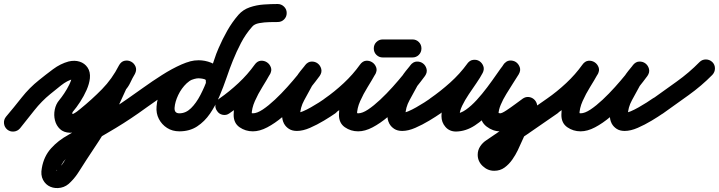

<svg xmlns="http://www.w3.org/2000/svg" viewBox="-55 -606 3591 959"><path d="M-19 41Q-33 29 -35 10.5Q-37 -8 -25 -23Q14 -69 53 -118.5Q92 -168 140 -206Q172 -232 209.5 -260Q247 -288 288 -299Q318 -306 343 -298Q368 -290 382.5 -268.5Q397 -247 394 -215Q391 -187 377.5 -156.5Q364 -126 345.5 -97.5Q327 -69 309 -48Q305 -43 306.5 -34.5Q308 -26 304 -30Q303 -31 300.5 -31Q298 -31 297 -33Q295 -36 301 -36Q307 -36 310 -37Q320 -42 329 -48.5Q338 -55 346 -62Q404 -109 454.5 -160.5Q505 -212 539 -279Q549 -298 566.5 -301Q584 -304 599 -296Q615 -288 622 -272Q629 -256 618 -236Q607 -217 596 -193.5Q585 -170 569 -154Q568 -154 573 -161Q578 -168 578 -167Q558 -125 539 -82Q520 -39 497 2Q470 51 439 98Q408 145 377 192Q359 219 340.5 249Q322 279 299 302Q277 326 249 331.5Q221 337 197 327Q173 317 160 292.5Q147 268 154 233Q164 175 200 135Q236 95 286 68Q286 68 285 69Q284 69 284 69Q359 25 436 -19.5Q513 -64 584 -114Q584 -114 584 -114Q584 -114 584 -114Q599 -125 617.5 -121.5Q636 -118 647 -103Q658 -88 654.5 -69.5Q651 -51 636 -40Q563 11 485 56Q407 101 330 147Q330 147 329 147Q328 148 328 148Q297 165 273 188.5Q249 212 242 249Q241 259 241.5 256Q242 253 236 248Q227 240 227 244Q227 248 235 240Q254 220 270.5 192.5Q287 165 302 142Q332 97 362 51Q392 5 419 -42Q441 -81 459 -122.5Q477 -164 496 -205Q496 -205 501 -211Q505 -217 505 -218Q507 -220 513.5 -231.5Q520 -243 527.5 -257Q535 -271 540 -280Q550 -299 567.5 -302.5Q585 -306 600 -298Q615 -290 622 -273.5Q629 -257 619 -237Q580 -162 524 -104Q468 -46 404 8Q381 26 352.5 42Q324 58 294 57Q263 56 244.5 38.5Q226 21 219.5 -5Q213 -31 218.5 -58.5Q224 -86 241 -106Q252 -119 266 -140Q280 -161 291 -183.5Q302 -206 304 -223Q304 -225 304 -225.5Q304 -226 305 -223Q310 -214 315.5 -214Q321 -214 310 -211Q281 -204 250 -179.5Q219 -155 196 -136Q153 -101 116.5 -55Q80 -9 45 35Q33 49 14.5 51Q-4 53 -19 41Z M573 -51Q562 -67 565.5 -85Q569 -103 584 -114Q616 -136 660.5 -168Q705 -200 754.5 -231.5Q804 -263 851.5 -284Q899 -305 937 -305Q969 -305 999 -293Q1029 -281 1047.5 -257.5Q1066 -234 1063 -197Q1062 -175 1047 -164.5Q1032 -154 1015 -155Q998 -157 985 -169Q972 -181 973 -203Q974 -208 966 -210.5Q958 -213 949 -214Q940 -215 937 -215Q904 -215 877.5 -190Q851 -165 835 -131Q819 -97 817 -68Q815 -40 841 -40Q873 -40 899 -65.5Q925 -91 946 -131.5Q967 -172 983.5 -217Q1000 -262 1013 -302Q1026 -342 1037 -366Q1056 -410 1080 -452.5Q1104 -495 1136 -532Q1159 -558 1192.5 -569.5Q1226 -581 1262.5 -583.5Q1299 -586 1332 -586Q1332 -586 1332 -586Q1332 -586 1332 -586Q1350 -586 1363.5 -573Q1377 -560 1377 -541Q1377 -522 1364 -509Q1351 -496 1332 -496Q1317 -496 1291 -495.5Q1265 -495 1240 -490.5Q1215 -486 1204 -472Q1172 -436 1149 -392Q1126 -348 1108 -303Q1093 -266 1077 -219Q1061 -172 1041 -125Q1021 -78 994 -38.5Q967 1 929.5 25.5Q892 50 841 50Q806 50 779.5 33Q753 16 738.5 -12Q724 -40 727 -74Q730 -114 746.5 -154.5Q763 -195 791.5 -229Q820 -263 857 -284Q894 -305 937 -305Q969 -305 999 -293Q1029 -281 1047.5 -257.5Q1066 -234 1063 -197Q1062 -175 1047 -164.5Q1032 -154 1015 -155Q998 -157 985 -169Q972 -181 973 -203Q974 -208 966 -210.5Q958 -213 949 -214Q940 -215 937 -215Q918 -215 887.5 -201Q857 -187 820.5 -165.5Q784 -144 748.5 -119.5Q713 -95 683 -73.5Q653 -52 636 -40Q620 -29 602 -32.5Q584 -36 573 -51Z M1029 -52Q1018 -67 1021.5 -85.5Q1025 -104 1041 -114Q1090 -148 1136 -191Q1182 -234 1217 -283Q1230 -301 1247 -302.5Q1264 -304 1278 -295Q1292 -286 1298 -269.5Q1304 -253 1293 -235Q1277 -206 1255.5 -171.5Q1234 -137 1218 -101Q1202 -65 1202 -32Q1202 -32 1202 -32Q1201 -37 1198 -40Q1195 -43 1200 -41.5Q1205 -40 1208 -40Q1229 -40 1257.5 -59Q1286 -78 1318 -108Q1350 -138 1380 -171.5Q1410 -205 1433.5 -234Q1457 -263 1468 -279Q1481 -297 1499 -297Q1517 -297 1531 -287Q1544 -277 1549 -259.5Q1554 -242 1540 -225Q1531 -213 1520.5 -200.5Q1510 -188 1502 -175Q1502 -175 1502 -175Q1503 -176 1503 -176Q1485 -143 1464.5 -105.5Q1444 -68 1444 -30Q1444 -28 1444 -28Q1444 -29 1443 -30Q1443 -30 1443 -31Q1442 -32 1442 -32Q1444 -28 1445 -26Q1445 -27 1444 -29Q1443 -31 1441 -32Q1438 -36 1431 -39Q1424 -42 1428 -42Q1439 -42 1458 -50Q1477 -58 1498 -70Q1519 -82 1538 -94Q1557 -106 1568 -114Q1568 -114 1568 -114Q1568 -114 1568 -114Q1583 -125 1601.5 -121.5Q1620 -118 1631 -103Q1642 -88 1638.5 -69.5Q1635 -51 1620 -40Q1597 -24 1563 -3.5Q1529 17 1493.5 32.5Q1458 48 1428 48Q1404 48 1388 37.5Q1372 27 1364 12Q1364 12 1363 11Q1363 10 1363 10Q1354 -7 1354 -30Q1354 -81 1377 -127.5Q1400 -174 1423 -218Q1423 -218 1424 -219Q1424 -219 1424 -219Q1433 -236 1445.5 -251Q1458 -266 1470 -281Q1483 -298 1501 -298.5Q1519 -299 1532 -289Q1545 -279 1549.5 -262Q1554 -245 1542 -227Q1523 -201 1494.5 -165.5Q1466 -130 1430.5 -92.5Q1395 -55 1356.5 -22.5Q1318 10 1280 30Q1242 50 1208 50Q1171 50 1141.5 29.5Q1112 9 1112 -32Q1112 -75 1129 -118Q1146 -161 1170 -201.5Q1194 -242 1215 -279Q1225 -298 1243 -299Q1261 -300 1276 -291Q1290 -282 1296.5 -265Q1303 -248 1291 -231Q1251 -175 1199.5 -127Q1148 -79 1091 -40Q1076 -29 1057.5 -32.5Q1039 -36 1029 -52Z M1555 -52Q1544 -67 1547.5 -85.5Q1551 -104 1567 -114Q1616 -148 1662 -191Q1708 -234 1743 -283Q1756 -301 1773 -302.5Q1790 -304 1804 -295Q1818 -286 1824 -269.5Q1830 -253 1819 -235Q1803 -206 1781.5 -171.5Q1760 -137 1744 -101Q1728 -65 1728 -32Q1728 -32 1728 -32Q1727 -37 1724 -40Q1721 -43 1726 -41.5Q1731 -40 1734 -40Q1755 -40 1783.5 -59Q1812 -78 1844 -108Q1876 -138 1906 -171.5Q1936 -205 1959.5 -234Q1983 -263 1994 -279Q2007 -297 2025 -297Q2043 -297 2057 -287Q2070 -277 2075 -259.5Q2080 -242 2066 -225Q2057 -213 2046.5 -200.5Q2036 -188 2028 -175Q2028 -175 2028 -175Q2029 -176 2029 -176Q2011 -143 1990.5 -105.5Q1970 -68 1970 -30Q1970 -28 1970 -28Q1970 -29 1969 -30Q1969 -30 1969 -31Q1968 -32 1968 -32Q1970 -28 1971 -26Q1971 -27 1970 -29Q1969 -31 1967 -32Q1964 -36 1957 -39Q1950 -42 1954 -42Q1965 -42 1984 -50Q2003 -58 2024 -70Q2045 -82 2064 -94Q2083 -106 2094 -114Q2094 -114 2094 -114Q2094 -114 2094 -114Q2109 -125 2127.5 -121.5Q2146 -118 2157 -103Q2168 -88 2164.5 -69.5Q2161 -51 2146 -40Q2123 -24 2089 -3.5Q2055 17 2019.5 32.5Q1984 48 1954 48Q1930 48 1914 37.5Q1898 27 1890 12Q1890 12 1889 11Q1889 10 1889 10Q1880 -7 1880 -30Q1880 -81 1903 -127.5Q1926 -174 1949 -218Q1949 -218 1950 -219Q1950 -219 1950 -219Q1959 -236 1971.5 -251Q1984 -266 1996 -281Q2009 -298 2027 -298.5Q2045 -299 2058 -289Q2071 -279 2075.5 -262Q2080 -245 2068 -227Q2049 -201 2020.5 -165.5Q1992 -130 1956.5 -92.5Q1921 -55 1882.5 -22.5Q1844 10 1806 30Q1768 50 1734 50Q1697 50 1667.5 29.5Q1638 9 1638 -32Q1638 -75 1655 -118Q1672 -161 1696 -201.5Q1720 -242 1741 -279Q1751 -298 1769 -299Q1787 -300 1802 -291Q1816 -282 1822.5 -265Q1829 -248 1817 -231Q1777 -175 1725.5 -127Q1674 -79 1617 -40Q1602 -29 1583.5 -32.5Q1565 -36 1555 -52ZM1857 -319Q1838 -319 1825 -332Q1812 -345 1812 -364Q1812 -383 1825 -396Q1838 -409 1857 -409Q1894 -409 1931 -409Q1968 -409 2005 -409Q2005 -409 2005 -409Q2005 -409 2005 -409Q2024 -409 2037 -396Q2050 -383 2050 -364Q2050 -345 2037 -332Q2024 -319 2005 -319Q1968 -319 1931 -319Q1894 -319 1857 -319Q1857 -319 1857 -319Q1857 -319 1857 -319Z M2145 -40Q2129 -29 2111 -32.5Q2093 -36 2082 -51Q2071 -67 2074.5 -85Q2078 -103 2093 -114Q2145 -150 2193.5 -193.5Q2242 -237 2279 -288Q2291 -305 2308.5 -307Q2326 -309 2339 -301Q2353 -292 2359 -276Q2365 -260 2356 -242Q2344 -219 2325 -191.5Q2306 -164 2286.5 -135Q2267 -106 2253.5 -78Q2240 -50 2240 -26Q2240 -26 2240 -27Q2238 -34 2229 -38Q2227 -39 2223.5 -39Q2220 -39 2222 -39Q2245 -39 2272 -58Q2299 -77 2326 -106.5Q2353 -136 2378.5 -170Q2404 -204 2425 -234.5Q2446 -265 2461 -284Q2473 -302 2490.5 -303.5Q2508 -305 2522 -296Q2535 -287 2541 -270.5Q2547 -254 2536 -235Q2524 -216 2507.5 -190Q2491 -164 2474 -136.5Q2457 -109 2446 -82.5Q2435 -56 2435 -36Q2435 -34 2435 -36.5Q2435 -39 2434 -41Q2434 -42 2438 -41Q2442 -40 2443 -40Q2452 -40 2474 -54.5Q2496 -69 2519.5 -86.5Q2543 -104 2557 -114Q2571 -123 2585.5 -121.5Q2600 -120 2611 -111Q2622 -102 2626.5 -87.5Q2631 -73 2624 -58Q2601 -8 2577.5 43Q2554 94 2531 145Q2531 145 2531 145Q2531 145 2531 145Q2520 168 2503.5 191.5Q2487 215 2465 231Q2443 247 2414 247Q2413 247 2412 247Q2412 247 2412 247Q2413 247 2413 247Q2381 247 2356 223.5Q2331 200 2331 167Q2331 144 2343.5 125Q2356 106 2375 94Q2375 94 2375 94Q2375 94 2375 94Q2451 42 2527 -9.5Q2603 -61 2678 -114Q2693 -125 2711.5 -121.5Q2730 -118 2741 -103Q2752 -88 2748.5 -69.5Q2745 -51 2730 -40Q2654 13 2578 65Q2502 117 2425 168Q2425 168 2425 168Q2425 168 2425 168Q2420 172 2420 172Q2421 171 2421 169Q2421 168 2421 167Q2421 165 2421 165Q2421 164 2420 163Q2419 157 2414 157Q2413 157 2413 157Q2412 157 2413 157Q2414 157 2414 157Q2414 157 2414 157Q2414 157 2414 157Q2414 157 2414 157Q2414 157 2414 157Q2418 157 2425.5 146.5Q2433 136 2440 124Q2447 112 2449 107Q2449 107 2449 107Q2449 107 2449 107Q2472 57 2495.5 6Q2519 -45 2542 -96Q2549 -111 2565.5 -107.5Q2582 -104 2596 -92Q2610 -81 2616 -65.5Q2622 -50 2609 -40Q2586 -25 2558 -3.5Q2530 18 2500 34Q2470 50 2443 50Q2407 50 2376 26.5Q2345 3 2345 -36Q2345 -78 2364.5 -120.5Q2384 -163 2410.5 -204Q2437 -245 2458 -281Q2469 -299 2487 -300.5Q2505 -302 2519 -292Q2534 -283 2540 -266Q2546 -249 2533 -232Q2507 -195 2474 -147Q2441 -99 2401.5 -54Q2362 -9 2317 20.5Q2272 50 2223 51Q2190 51 2170 28Q2150 5 2150 -26Q2150 -61 2163.5 -94.5Q2177 -128 2197.5 -160Q2218 -192 2239 -222.5Q2260 -253 2276 -283Q2285 -301 2303 -302.5Q2321 -304 2336 -295Q2351 -286 2357.5 -269.5Q2364 -253 2352 -236Q2311 -179 2257 -129.5Q2203 -80 2145 -40Q2145 -40 2145 -40Q2145 -40 2145 -40Z M2666 -52Q2655 -67 2658.5 -85.5Q2662 -104 2678 -114Q2727 -148 2773 -191Q2819 -234 2854 -283Q2867 -301 2884 -302.5Q2901 -304 2915 -295Q2929 -286 2935 -269.5Q2941 -253 2930 -235Q2914 -206 2892.5 -171.5Q2871 -137 2855 -101Q2839 -65 2839 -32Q2839 -32 2839 -32Q2838 -37 2835 -40Q2832 -43 2837 -41.5Q2842 -40 2845 -40Q2866 -40 2894.5 -59Q2923 -78 2955 -108Q2987 -138 3017 -171.5Q3047 -205 3070.5 -234Q3094 -263 3105 -279Q3118 -297 3136 -297Q3154 -297 3168 -287Q3181 -277 3186 -259.5Q3191 -242 3177 -225Q3168 -213 3157.5 -200.5Q3147 -188 3139 -175Q3139 -175 3139 -175Q3140 -176 3140 -176Q3122 -143 3101.5 -105.5Q3081 -68 3081 -30Q3081 -28 3081 -28Q3081 -29 3080 -30Q3080 -30 3080 -31Q3079 -32 3079 -32Q3081 -28 3082 -26Q3082 -27 3081 -29Q3080 -31 3078 -32Q3075 -36 3068 -39Q3061 -42 3065 -42Q3076 -42 3095 -50Q3114 -58 3135 -70Q3156 -82 3175 -94Q3194 -106 3205 -114Q3205 -114 3205 -114Q3205 -114 3205 -114Q3220 -125 3238.5 -121.5Q3257 -118 3268 -103Q3279 -88 3275.5 -69.5Q3272 -51 3257 -40Q3234 -24 3200 -3.5Q3166 17 3130.5 32.5Q3095 48 3065 48Q3041 48 3025 37.5Q3009 27 3001 12Q3001 12 3000 11Q3000 10 3000 10Q2991 -7 2991 -30Q2991 -81 3014 -127.5Q3037 -174 3060 -218Q3060 -218 3061 -219Q3061 -219 3061 -219Q3070 -236 3082.5 -251Q3095 -266 3107 -281Q3120 -298 3138 -298.5Q3156 -299 3169 -289Q3182 -279 3186.5 -262Q3191 -245 3179 -227Q3160 -201 3131.5 -165.5Q3103 -130 3067.5 -92.5Q3032 -55 2993.5 -22.5Q2955 10 2917 30Q2879 50 2845 50Q2808 50 2778.5 29.5Q2749 9 2749 -32Q2749 -75 2766 -118Q2783 -161 2807 -201.5Q2831 -242 2852 -279Q2862 -298 2880 -299Q2898 -300 2913 -291Q2927 -282 2933.5 -265Q2940 -248 2928 -231Q2888 -175 2836.5 -127Q2785 -79 2728 -40Q2713 -29 2694.5 -32.5Q2676 -36 2666 -52Z M3193 -50Q3183 -65 3186 -83.5Q3189 -102 3204 -112Q3264 -155 3325.5 -199Q3387 -243 3439 -296Q3439 -296 3439 -296Q3439 -296 3439 -296Q3452 -309 3470.5 -309Q3489 -309 3503 -296Q3516 -283 3516 -264.5Q3516 -246 3503 -232Q3449 -177 3384 -130.5Q3319 -84 3256 -39Q3241 -28 3222.5 -31Q3204 -34 3193 -50Z"/></svg>

Font: FRB American Cursive Black
Style: Bold Italic
Weight: 900
Italic angle: -25°
Version: Version 2.0;Modular Font Editor K font №1